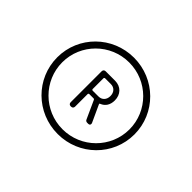

<svg xmlns="http://www.w3.org/2000/svg" viewBox="-90 -864 679 679"><g transform="rotate(45 249.0 -525.0)"><path d="M249 -716C142 -716 56 -631 56 -525C56 -419 142 -334 249 -334C356 -334 442 -419 442 -525C442 -631 356 -716 249 -716ZM249 -358C156 -358 81 -433 81 -525C81 -617 156 -692 249 -692C342 -692 417 -617 417 -525C417 -433 342 -358 249 -358ZM308 -561C308 -590 289 -611 259 -611H212C206 -611 202 -607 202 -601V-446C202 -440 206 -436 212 -436H214C220 -436 224 -440 224 -446V-509C224 -511 226 -513 228 -513H250C252 -513 253 -512 254 -510L284 -444C286 -438 290 -436 295 -436H300C305 -436 308 -439 308 -443C308 -444 308 -446 307 -448L278 -511C277 -514 277 -515 280 -516C298 -523 308 -539 308 -561ZM228 -592H257C274 -592 286 -580 286 -561C286 -542 274 -530 257 -530H228C226 -530 224 -532 224 -534V-588C224 -590 226 -592 228 -592Z"/></g></svg>

Font: Barlow Thin
Style: Regular
Weight: 250
Designer: Jeremy Tribby
Foundry: Tribby Type
Version: Version 1.422;hotconv 1.0.109;makeotfexe 2.5.65596